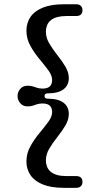

<svg xmlns="http://www.w3.org/2000/svg" viewBox="-20 -760 430 908"><path d="M190.5 -306Q190.5 -293.3 205.8 -293.3Q255.1 -293.3 280.3 -274.3Q305.4 -255.4 305.4 -221.5Q305.4 -193.4 289.1 -166.2Q272.7 -139 251.3 -112.1Q229.9 -85.2 213.6 -58Q197.2 -30.8 197.2 -2.9Q197.2 35.1 221.9 53.9Q246.5 72.7 293.5 72.7H339.8Q370 72.7 370 100.6Q370 113 362.4 120.6Q354.8 128.3 339.8 128.3H282Q221.9 128.3 182.7 112.4Q143.5 96.6 124.3 68.4Q105 40.2 105 3.7Q105 -34.6 123.4 -67.7Q141.8 -100.8 165.7 -129.6Q189.7 -158.4 208.1 -183.4Q226.5 -208.3 226.5 -230.2Q226.5 -249.5 215.7 -260Q204.9 -270.6 181.7 -270.6Q166.4 -270.6 156.1 -267.3Q145.9 -264 135.6 -260.4Q125.4 -256.9 110.6 -256.9Q88.2 -256.9 75.6 -272.2Q63 -287.5 63 -306Q63 -324.3 75.6 -339.5Q88.2 -354.6 110.6 -354.6Q125.4 -354.6 135.6 -351.3Q145.9 -348 156.1 -344.6Q166.4 -341.1 181.7 -341.1Q204.9 -341.1 215.7 -351.7Q226.5 -362.3 226.5 -381.6Q226.5 -403.5 208.1 -428.3Q189.7 -453.1 165.7 -481.7Q141.8 -510.4 123.4 -543.6Q105 -576.9 105 -615.2Q105 -651.9 124.3 -680Q143.5 -708.1 182.7 -723.9Q221.9 -739.8 282 -739.8H339.8Q354.8 -739.8 362.4 -732.2Q370 -724.7 370 -711.8Q370 -684.2 339.8 -684.2H293.5Q246.5 -684.2 221.9 -665.6Q197.2 -647 197.2 -608.8Q197.2 -580.7 213.6 -553.5Q229.9 -526.3 251.3 -499.4Q272.7 -472.5 289.1 -445.3Q305.4 -418.1 305.4 -390.5Q305.4 -356.6 280.3 -337.6Q255.1 -318.5 205.8 -318.5Q190.5 -318.5 190.5 -306Z"/></svg>

Font: Fraunces SuperSoft
Style: Regular
Weight: 900
Version: Version 1.000;[b76b70a41]